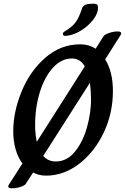

<svg xmlns="http://www.w3.org/2000/svg" viewBox="-20 -945 679 1044"><path d="M25 69Q25 64 27 61L102 -56Q78 -88 65 -133Q52 -178 52 -231Q52 -336 97 -446.5Q142 -557 225.5 -630.5Q309 -704 417 -704Q464 -704 500 -680L543 -748Q550 -758 574 -766Q598 -774 620 -774Q639 -774 639 -763Q639 -760 636 -755L552 -622Q594 -555 594 -450Q594 -329 543.5 -223Q493 -117 409.5 -53.5Q326 10 231 10Q191 10 160 -7L120 55Q114 64 90.5 71.5Q67 79 45 79Q25 79 25 69ZM441 -584Q416 -627 371 -627Q314 -627 268.5 -577.5Q223 -528 197 -445Q171 -362 171 -265Q171 -217 180 -174ZM475 -404Q475 -445 469 -495L215 -97Q242 -67 283 -67Q344 -67 387.5 -120.5Q431 -174 453 -253Q475 -332 475 -404ZM335 -750Q322 -750 322 -761Q322 -766 325.5 -769.5Q329 -773 335.5 -776.5Q342 -780 350 -786Q378 -805 394 -828Q410 -851 426 -899Q431 -914 445.5 -919.5Q460 -925 487 -925Q502 -925 507.5 -920.5Q513 -916 513 -904Q513 -872 486.5 -837.5Q460 -803 419 -778Q378 -753 338 -750Z"/></svg>

Font: Charm
Style: Bold
Weight: 700
Designer: Katatrad Aksorn Co.,Ltd.
Foundry: Cadson Demak Co.,Ltd.
Version: Version 1.001